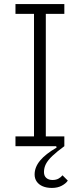

<svg xmlns="http://www.w3.org/2000/svg" viewBox="-20 -718 392 943"><path d="M56 0V-48H147V-650H56V-698H296V-650H205V-48H296V0Q259 27 237 48Q215 69 205.5 87.5Q196 106 196 127Q196 146 207.5 156Q219 166 238 166Q255 166 267 159.5Q279 153 287 143L313 169Q304 183 283.5 194Q263 205 235 205Q209 205 190 197Q171 189 160.5 174Q150 159 150 139Q150 103 177 70.5Q204 38 258 7L256 0Z"/></svg>

Font: IBM Plex Sans Condensed Light
Style: Regular
Weight: 300
Width: 3
Designer: Mike Abbink, Paul van der Laan, Pieter van Rosmalen
Foundry: Bold Monday
Version: Version 3.201